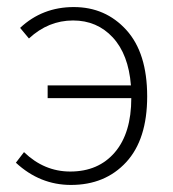

<svg xmlns="http://www.w3.org/2000/svg" viewBox="-20 -512 489 544"><path d="M181 12Q93 12 25 -51L48 -81Q105 -26 179 -26Q259 -26 305.5 -80.5Q352 -135 352 -234H115V-270H351Q344 -358 299.5 -406Q255 -454 187 -454Q117 -454 62 -403L37 -433Q100 -492 189 -492Q279 -492 338 -427Q397 -362 397 -239Q397 -117 337.5 -52.5Q278 12 181 12Z"/></svg>

Font: Toshiba Sans Light
Style: Regular
Weight: 300
Designer: Paul D. Hunt
Foundry: Toshiba Corporation
Version: Version 2.020;PS 2.0;hotconv 1.0.86;makeotf.lib2.5.63406